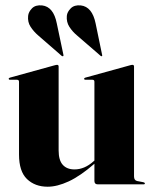

<svg xmlns="http://www.w3.org/2000/svg" viewBox="-20 -698 581 727"><path d="M52 -113V-388.5Q52 -396 44 -396H18Q13 -396 13 -400Q13 -402.5 17.5 -404L184 -450Q193 -452.5 196 -452.5Q202 -452.5 202 -446V-128.5Q202 -91 217.8 -73.8Q233.5 -56.5 262 -56.5Q300 -56.5 334 -87L337.5 -90V-388.5Q337.5 -396 330 -396H304Q298.5 -396 298.5 -400Q298.5 -402.5 303 -404L469.5 -450Q477.5 -452.5 481.5 -452.5Q487.5 -452.5 487.5 -446V-30Q487.5 -15 499.5 -12.5L523 -8Q528.5 -6.5 528.5 -3.5Q528.5 0 524 0H350Q337.5 0 337.5 -13V-78Q284 -31.5 240.2 -11.2Q196.5 9 160.5 9Q112.5 9 82.2 -20Q52 -49 52 -113ZM195 -609.5 220 -491Q221 -487 219.5 -485.5Q217 -484 213.5 -486.5L125 -563.5Q108 -578 96 -596.2Q84 -614.5 86.5 -638Q88 -653 101.2 -666.5Q114.5 -680 139.5 -677.5Q182.5 -672.5 195 -609.5ZM342 -609.5 366.5 -491Q368 -487 366 -485.5Q364 -484 361 -486.5L272 -563.5Q254.5 -578 242.8 -596.2Q231 -614.5 233 -638Q234.5 -653 248 -666.5Q261.5 -680 286 -677.5Q329 -672.5 342 -609.5Z"/></svg>

Font: Fraunces 144pt S000
Style: Bold
Weight: 700
Version: Version 1.000; ttfautohint (v1.8.3)